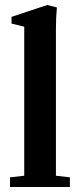

<svg xmlns="http://www.w3.org/2000/svg" viewBox="-20 -746 319 766"><path d="M20 0V-38.6L76.7 -44.9V-639.6L25.9 -651.9V-678.7L168.5 -726.1L207 -716.3Q203.1 -676.3 203.1 -629.4V-44.9L258.8 -38.6V0Z"/></svg>

Font: Elstob 8pt
Style: Bold
Weight: 700
Designer: Peter S. Baker
Version: Version 1.015